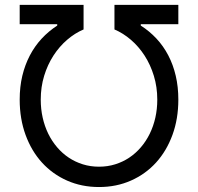

<svg xmlns="http://www.w3.org/2000/svg" viewBox="-20 -747 801 777"><path d="M59.7 -343.8Q59.7 -395.6 70.3 -440.2Q81 -484.7 100.7 -522.4Q120.4 -560 148.4 -590.4Q176.5 -620.7 211.6 -643.5V-649.1H59.7V-727.3H318.2V-627.8Q283 -612.9 251.6 -585.9Q220.2 -558.9 196.4 -522.2Q172.6 -485.4 158.7 -440.2Q144.9 -394.9 144.9 -343.8Q144.9 -305.8 152.7 -271Q160.5 -236.2 175.2 -206Q190 -175.8 211.1 -151.1Q232.2 -126.4 258.3 -109Q284.4 -91.6 315.3 -82Q346.2 -72.4 380.7 -72.4Q415.1 -72.4 446 -82Q476.9 -91.6 503 -109Q529.1 -126.4 550.2 -151.1Q571.4 -175.8 586.1 -206Q600.9 -236.2 608.7 -271Q616.5 -305.8 616.5 -343.8Q616.5 -394.9 602.6 -440.2Q588.8 -485.4 565 -522.2Q541.2 -558.9 509.8 -585.9Q478.3 -612.9 443.2 -627.8V-727.3H701.7V-649.1H549.7V-643.5Q584.9 -621.1 613.1 -590.9Q641.3 -560.7 661 -522.9Q680.8 -485.1 691.2 -440.3Q701.7 -395.6 701.7 -343.8Q701.7 -266 677.9 -201Q654.1 -136 611.5 -89.1Q568.9 -42.3 509.9 -16.2Q451 9.9 380.7 9.9Q310.4 9.9 251.4 -16.2Q192.5 -42.3 149.9 -89.1Q107.2 -136 83.5 -201Q59.7 -266 59.7 -343.8Z"/></svg>

Font: Fast_Sans-Dotted
Style: Regular
Weight: 400
Version: Version 3.018